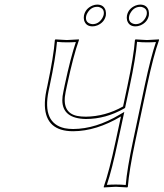

<svg xmlns="http://www.w3.org/2000/svg" viewBox="-20 -821 719 844"><path d="M274.4 -444.8 268.6 -417Q249.5 -326.2 318.8 -311.5Q335.9 -308.1 357.4 -308.1Q442.9 -309.1 521 -353L540.5 -444.8Q567.9 -574.2 573.2 -645L575.7 -647.9Q577.6 -647.9 626 -645L678.7 -647.9L679.2 -645Q654.8 -577.6 626.5 -444.8L574.7 -200.2Q547.4 -70.8 542 0L539.6 2.9Q537.6 2.9 488.8 0L436.5 2.9L436 0Q460.4 -68.8 488.3 -200.2L511.7 -309.1Q403.3 -244.6 301.8 -244.1Q181.2 -244.1 177.2 -356Q176.3 -386.2 183.6 -421.9L188.5 -444.8Q215.8 -574.2 221.2 -645L223.6 -647.9Q225.6 -647.9 273.9 -645L326.7 -647.9L327.1 -645Q302.7 -577.6 274.4 -444.8ZM349.1 -752.9Q355.5 -783.2 386.2 -796.4Q397.5 -800.8 407.2 -800.8Q436.5 -800.8 444.3 -774.4Q446.8 -763.7 445.3 -752.9Q439 -722.7 408.2 -709.5Q397 -705.1 386.7 -705.1Q357.4 -705.1 349.6 -731.9Q347.2 -742.2 349.1 -752.9ZM538.1 -752.9Q544.4 -783.2 575.2 -796.4Q586.4 -800.8 596.2 -800.8Q625.5 -800.8 633.3 -774.4Q635.7 -763.7 634.3 -752.9Q627.9 -722.7 597.2 -709.5Q585.9 -705.1 575.7 -705.1Q546.4 -705.1 538.6 -731.9Q536.1 -742.2 538.1 -752.9ZM264.6 -447.3Q291 -570.8 313.5 -636.2Q294.9 -634.8 273.9 -634.8Q248.5 -634.8 230.5 -637.2Q224.6 -566.4 198.2 -442.9L193.4 -419.9Q165 -279.3 264.6 -257.3Q282.2 -253.9 301.8 -253.9Q401.4 -254.4 506.3 -317.4L526.4 -329.1L498 -197.8Q472.2 -75.2 449.7 -8.3Q468.3 -9.8 488.8 -9.8Q514.2 -9.8 532.7 -7.8Q538.6 -78.6 564.9 -202.1L616.7 -447.3Q643.1 -570.8 665.5 -636.2Q647 -634.8 626 -634.8Q600.6 -634.8 582.5 -637.2Q576.7 -566.4 550.3 -442.9L529.8 -346.7L525.9 -344.2Q444.8 -297.9 357.4 -297.9Q254.9 -299.8 253.9 -379.4Q253.9 -397.5 258.8 -418.9ZM358.9 -751Q353.5 -724.6 376.5 -716.8Q378.9 -716.3 380.4 -715.8Q384.3 -715.3 386.7 -714.8Q413.6 -714.8 429.7 -741.2Q433.6 -748.5 435.5 -754.9Q440.9 -781.2 418 -789.1Q415.5 -789.6 414.1 -790.5Q410.2 -791 407.2 -791Q380.4 -791 364.7 -764.6Q360.4 -757.3 358.9 -751ZM547.9 -751Q542.5 -724.6 565.4 -716.8Q567.9 -716.3 569.3 -715.8Q573.2 -715.3 575.7 -714.8Q602.5 -714.8 618.7 -741.2Q622.6 -748.5 624.5 -754.9Q629.9 -781.2 606.9 -789.1Q604.5 -789.6 603 -790.5Q599.1 -791 596.2 -791Q569.3 -791 553.7 -764.6Q549.3 -757.3 547.9 -751Z"/></svg>

Font: Linux Biolinum Outline O
Style: Italic
Weight: 400
Italic angle: -12°
Designer: Philipp H. Poll
Foundry: Philipp H. Poll
Version: Version 0.6.2